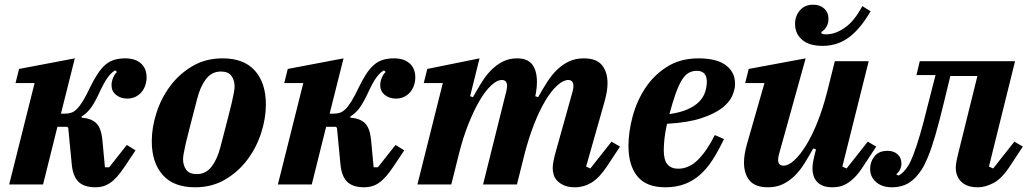

<svg xmlns="http://www.w3.org/2000/svg" viewBox="-20 -784 4371 816"><path d="M386 12Q338 12 314 -11Q290 -34 285 -85L270 -241L265 -245H224L163 0H19L127 -431H46L61 -491L298 -536L239 -301H258Q271 -301 283 -305Q295 -309 307 -321Q319 -333 332.5 -355Q346 -377 363 -413Q379 -446 394.5 -469.5Q410 -493 427 -508Q444 -523 465 -529.5Q486 -536 512 -536Q555 -536 579 -514.5Q603 -493 603 -455Q603 -438 597.5 -421.5Q592 -405 581.5 -392.5Q571 -380 555.5 -372.5Q540 -365 521 -365Q493 -365 473.5 -380.5Q454 -396 454 -422Q454 -437 460.5 -453Q467 -469 477 -478L470 -485Q454 -477 437.5 -454.5Q421 -432 397 -379Q376 -336 360 -317.5Q344 -299 327 -289V-284Q368 -281 389 -260.5Q410 -240 415 -190L426 -73H444L519 -168L556 -145L510 -76Q492 -49 476.5 -32Q461 -15 446.5 -5.5Q432 4 417 8Q402 12 386 12Z M816 -44Q855 -44 879.5 -76Q904 -108 917 -160Q935 -230 947 -275.5Q959 -321 965.5 -349.5Q972 -378 974.5 -393Q977 -408 977 -417Q977 -443 963.5 -461.5Q950 -480 919 -480Q880 -480 855.5 -448Q831 -416 818 -364Q800 -294 788 -248.5Q776 -203 769.5 -174.5Q763 -146 760.5 -131Q758 -116 758 -107Q758 -81 771.5 -62.5Q785 -44 816 -44ZM809 12Q718 12 671.5 -40.5Q625 -93 625 -184Q625 -242 645 -304.5Q665 -367 703.5 -418.5Q742 -470 798 -503Q854 -536 926 -536Q1017 -536 1063.5 -483.5Q1110 -431 1110 -340Q1110 -281 1090 -219Q1070 -157 1031.5 -105.5Q993 -54 937 -21Q881 12 809 12Z M1528 12Q1480 12 1456 -11Q1432 -34 1427 -85L1412 -241L1407 -245H1366L1305 0H1161L1269 -431H1188L1203 -491L1440 -536L1381 -301H1400Q1413 -301 1425 -305Q1437 -309 1449 -321Q1461 -333 1474.5 -355Q1488 -377 1505 -413Q1521 -446 1536.5 -469.5Q1552 -493 1569 -508Q1586 -523 1607 -529.5Q1628 -536 1654 -536Q1697 -536 1721 -514.5Q1745 -493 1745 -455Q1745 -438 1739.5 -421.5Q1734 -405 1723.5 -392.5Q1713 -380 1697.5 -372.5Q1682 -365 1663 -365Q1635 -365 1615.5 -380.5Q1596 -396 1596 -422Q1596 -437 1602.5 -453Q1609 -469 1619 -478L1612 -485Q1596 -477 1579.5 -454.5Q1563 -432 1539 -379Q1518 -336 1502 -317.5Q1486 -299 1469 -289V-284Q1510 -281 1531 -260.5Q1552 -240 1557 -190L1568 -73H1586L1661 -168L1698 -145L1652 -76Q1634 -49 1618.5 -32Q1603 -15 1588.5 -5.5Q1574 4 1559 8Q1544 12 1528 12Z M2424 12Q2397 12 2379 4.5Q2361 -3 2349.5 -14.5Q2338 -26 2333.5 -40.5Q2329 -55 2329 -69Q2329 -82 2332 -97.5Q2335 -113 2338 -125L2414 -397Q2417 -409 2417 -418Q2417 -444 2395 -444Q2374 -444 2348.5 -421Q2323 -398 2298 -356.5Q2273 -315 2250 -256.5Q2227 -198 2209 -128L2177 0H2033L2132 -397Q2135 -410 2135 -418Q2135 -444 2113 -444Q2092 -444 2067 -420.5Q2042 -397 2017.5 -355Q1993 -313 1970 -255Q1947 -197 1930 -128L1898 0H1754L1862 -431H1781L1796 -491L2018 -536L1978 -375L1990 -371Q2009 -405 2028 -435.5Q2047 -466 2069.5 -488Q2092 -510 2118.5 -523Q2145 -536 2178 -536Q2222 -536 2242 -510Q2262 -484 2262 -435Q2262 -425 2261 -414Q2260 -403 2258 -391L2255 -375L2267 -371Q2286 -405 2305.5 -435.5Q2325 -466 2348 -488Q2371 -510 2398.5 -523Q2426 -536 2461 -536Q2515 -536 2538.5 -507Q2562 -478 2562 -430Q2562 -412 2558.5 -392.5Q2555 -373 2549 -351L2471 -76L2489 -68L2579 -182L2615 -161L2559 -76Q2527 -28 2494 -8Q2461 12 2424 12Z M2808 12Q2727 12 2689 -34.5Q2651 -81 2651 -164Q2651 -223 2668.5 -288.5Q2686 -354 2722 -409Q2758 -464 2814.5 -500Q2871 -536 2949 -536Q2982 -536 3010.5 -530Q3039 -524 3059.5 -510.5Q3080 -497 3092 -476.5Q3104 -456 3104 -427Q3104 -404 3092 -376.5Q3080 -349 3048 -324.5Q3016 -300 2960 -281.5Q2904 -263 2815 -258Q2807 -223 2804 -195Q2801 -167 2801 -146Q2801 -103 2817 -85Q2833 -67 2862 -67Q2908 -67 2946 -104.5Q2984 -142 3018 -210L3057 -193Q3034 -145 3010 -107Q2986 -69 2956.5 -42.5Q2927 -16 2890.5 -2Q2854 12 2808 12ZM2825 -299Q2872 -306 2902.5 -319.5Q2933 -333 2951 -351.5Q2969 -370 2976.5 -392Q2984 -414 2984 -438Q2984 -459 2973.5 -471Q2963 -483 2942 -483Q2921 -483 2905.5 -473.5Q2890 -464 2877 -442.5Q2864 -421 2851.5 -386Q2839 -351 2825 -299Z M3244 12Q3190 12 3166 -16.5Q3142 -45 3142 -93Q3142 -112 3145.5 -132Q3149 -152 3155 -173L3229 -431H3147L3162 -491L3404 -536L3290 -126Q3287 -114 3287 -105Q3287 -80 3310 -80Q3331 -80 3356 -103Q3381 -126 3406.5 -167.5Q3432 -209 3455 -267Q3478 -325 3496 -396L3528 -524H3672L3560 -76L3578 -68L3668 -182L3704 -161L3648 -76Q3630 -48 3612.5 -30.5Q3595 -13 3578.5 -3.5Q3562 6 3547 9Q3532 12 3518 12Q3493 12 3476.5 5Q3460 -2 3450.5 -13.5Q3441 -25 3437 -39Q3433 -53 3433 -67Q3433 -82 3436 -98.5Q3439 -115 3442 -126L3448 -149L3436 -153Q3417 -118 3398 -88Q3379 -58 3356.5 -36Q3334 -14 3306.5 -1Q3279 12 3244 12ZM3476 -589Q3419 -589 3389 -615Q3359 -641 3359 -682Q3359 -716 3379.5 -740Q3400 -764 3436 -764Q3465 -764 3483 -747.5Q3501 -731 3501 -704Q3501 -685 3492.5 -670.5Q3484 -656 3471 -648V-642Q3476 -638 3492 -638Q3529 -638 3569.5 -665.5Q3610 -693 3645 -758L3680 -736Q3656 -695 3631.5 -666.5Q3607 -638 3582 -621Q3557 -604 3530.5 -596.5Q3504 -589 3476 -589Z M3771 12Q3729 12 3703.5 -10Q3678 -32 3678 -67Q3678 -96 3696.5 -119.5Q3715 -143 3752 -143Q3778 -143 3794.5 -128.5Q3811 -114 3811 -89Q3811 -75 3805 -63Q3799 -51 3789 -44L3797 -38Q3805 -39 3821 -55Q3831 -65 3841 -81.5Q3851 -98 3863 -129.5Q3875 -161 3890 -211.5Q3905 -262 3924 -340L3956 -465H3875L3889 -524H4294L4183 -76L4201 -68L4291 -182L4327 -161L4271 -76Q4236 -23 4201 -5.5Q4166 12 4137 12Q4110 12 4092 5Q4074 -2 4063 -14Q4052 -26 4047 -40.5Q4042 -55 4042 -70Q4042 -82 4045 -98.5Q4048 -115 4051 -126L4134 -461H4019L3991 -346Q3971 -263 3955 -208.5Q3939 -154 3924.5 -118.5Q3910 -83 3897 -63Q3884 -43 3869 -28Q3847 -6 3823 3Q3799 12 3771 12Z"/></svg>

Font: IBM Plex Serif
Style: Bold Italic
Weight: 700
Italic angle: -14°
Designer: Mike Abbink, Paul van der Laan, Pieter van Rosmalen
Foundry: Bold Monday
Version: Version 3.001